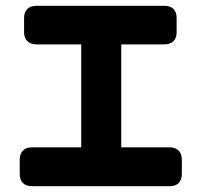

<svg xmlns="http://www.w3.org/2000/svg" viewBox="-20 -588 694 662"><path d="M90 54H565C592 54 607 39 607 11V-37C607 -64 592 -80 565 -80H398V-435H547C574 -435 589 -450 589 -477V-526C589 -553 574 -568 547 -568H106C79 -568 63 -553 63 -526V-477C63 -450 79 -435 106 -435H260V-80H90C63 -80 48 -64 48 -37V11C48 39 63 54 90 54Z"/></svg>

Font: コーポレート・ロゴ（ラウンド）ver3 Bold
Style: Regular
Weight: 700
Designer: [KANA_main] LOGOTYPE.JP [Source Han Sans] Ryoko NISHIZUKA 西塚涼子 (kana, bopomofo & ideographs); Paul D. Hunt (Latin, Greek
Version: Version 12.001;FEAKit 1.0